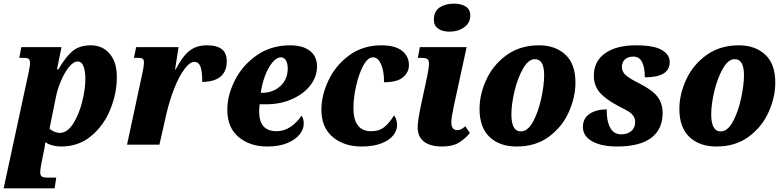

<svg xmlns="http://www.w3.org/2000/svg" viewBox="-57 -795 4309 1055"><path d="M101 -400Q102 -407 105 -422.5Q108 -438 108 -448Q108 -465 101 -471Q94 -477 72 -477H49L60 -536H281L256 -414H264Q304 -483 342 -514.5Q380 -546 442 -546Q506 -546 545.5 -500Q585 -454 585 -371Q585 -283 549.5 -194.5Q514 -106 444.5 -48Q375 10 279 10Q229 10 192 -13Q191 -9 189.5 4.5Q188 18 184 35L170 105Q164 137 164 151Q164 169 173 175Q182 181 208 181H252L243 240H-37ZM412 -361Q412 -403 402 -430Q392 -457 370 -457Q346 -457 321 -425.5Q296 -394 277 -348Q258 -302 250 -261L215 -88Q224 -79 240 -72Q256 -65 272 -65Q312 -65 344 -114Q376 -163 394 -233.5Q412 -304 412 -361Z M725 -391Q726 -396 730 -416.5Q734 -437 734 -454Q734 -465 728 -471Q722 -477 706 -477H679L691 -536H924L905 -413H908Q945 -485 983.5 -515.5Q1022 -546 1079 -546Q1135 -546 1162 -524.5Q1189 -503 1189 -459Q1189 -402 1154 -373.5Q1119 -345 1054 -345Q1055 -399 1045 -427Q1035 -455 1012 -455Q986 -455 956.5 -415.5Q927 -376 901 -310.5Q875 -245 857 -168L819 0H641Z M1192 -192Q1192 -271 1233.5 -353.5Q1275 -436 1353.5 -491Q1432 -546 1537 -546Q1607 -546 1646 -515.5Q1685 -485 1685 -429Q1685 -374 1648.5 -326.5Q1612 -279 1548 -250.5Q1484 -222 1406 -222H1370Q1367 -204 1367 -182Q1367 -74 1463 -74Q1505 -74 1541 -99Q1577 -124 1599 -159Q1612 -146 1612 -115Q1612 -85 1589.5 -56.5Q1567 -28 1522 -9Q1477 10 1412 10Q1316 10 1254 -42Q1192 -94 1192 -192ZM1383 -285Q1443 -285 1483.5 -322Q1524 -359 1524 -419Q1524 -447 1514 -463.5Q1504 -480 1487 -480Q1463 -480 1439.5 -451.5Q1416 -423 1399 -377.5Q1382 -332 1376 -285Z M1709 -192Q1709 -271 1748 -353.5Q1787 -436 1862 -491Q1937 -546 2038 -546Q2114 -546 2152 -516Q2190 -486 2190 -437Q2190 -398 2157.5 -370.5Q2125 -343 2053 -343Q2054 -401 2037.5 -440.5Q2021 -480 1992 -480Q1964 -480 1939.5 -435Q1915 -390 1900 -324Q1885 -258 1885 -200Q1885 -138 1909.5 -106Q1934 -74 1982 -74Q2027 -74 2055.5 -97.5Q2084 -121 2108 -161Q2115 -153 2120 -139Q2125 -125 2125 -108Q2125 -78 2103.5 -51Q2082 -24 2038 -7Q1994 10 1930 10Q1833 10 1771 -42.5Q1709 -95 1709 -192Z M2327 -686Q2327 -733 2358.5 -754Q2390 -775 2438 -775Q2476 -775 2501.5 -759.5Q2527 -744 2527 -710Q2527 -669 2493.5 -645Q2460 -621 2413 -621Q2375 -621 2351 -637.5Q2327 -654 2327 -686ZM2238 -95Q2238 -134 2259 -230L2290 -374Q2300 -422 2300 -446Q2300 -464 2291.5 -470.5Q2283 -477 2259 -477H2239L2250 -536H2507L2436 -209Q2430 -180 2426.5 -158.5Q2423 -137 2423 -120Q2423 -101 2431.5 -90.5Q2440 -80 2455 -80Q2468 -80 2476.5 -84.5Q2485 -89 2500 -101L2525 -64Q2495 -29 2461.5 -9.5Q2428 10 2371 10Q2307 10 2272.5 -17Q2238 -44 2238 -95Z M2578 -196Q2578 -277 2615.5 -358Q2653 -439 2727 -492.5Q2801 -546 2905 -546Q2994 -546 3049.5 -495Q3105 -444 3105 -341Q3105 -262 3069 -180.5Q3033 -99 2960 -44.5Q2887 10 2782 10Q2688 10 2633 -42.5Q2578 -95 2578 -196ZM2933 -382Q2933 -470 2882 -470Q2847 -470 2817.5 -419Q2788 -368 2770.5 -295.5Q2753 -223 2753 -166Q2753 -73 2805 -73Q2843 -73 2872 -126.5Q2901 -180 2917 -254Q2933 -328 2933 -382Z M3146 -97Q3146 -145 3183 -169.5Q3220 -194 3277 -194Q3275 -135 3294.5 -96Q3314 -57 3356 -57Q3391 -57 3412 -75Q3433 -93 3433 -124Q3433 -145 3422.5 -159Q3412 -173 3396.5 -182.5Q3381 -192 3338 -214Q3270 -250 3238 -287.5Q3206 -325 3206 -379Q3206 -458 3267.5 -502Q3329 -546 3438 -546Q3536 -546 3579.5 -520.5Q3623 -495 3623 -454Q3623 -370 3486 -370Q3487 -418 3472.5 -451Q3458 -484 3423 -484Q3393 -484 3376.5 -468Q3360 -452 3360 -428Q3360 -400 3382.5 -381Q3405 -362 3455 -337Q3527 -301 3555.5 -264Q3584 -227 3584 -174Q3584 -85 3521.5 -37.5Q3459 10 3333 10Q3248 10 3197 -18.5Q3146 -47 3146 -97Z M3676 -196Q3676 -277 3713.5 -358Q3751 -439 3825 -492.5Q3899 -546 4003 -546Q4092 -546 4147.5 -495Q4203 -444 4203 -341Q4203 -262 4167 -180.5Q4131 -99 4058 -44.5Q3985 10 3880 10Q3786 10 3731 -42.5Q3676 -95 3676 -196ZM4031 -382Q4031 -470 3980 -470Q3945 -470 3915.5 -419Q3886 -368 3868.5 -295.5Q3851 -223 3851 -166Q3851 -73 3903 -73Q3941 -73 3970 -126.5Q3999 -180 4015 -254Q4031 -328 4031 -382Z"/></svg>

Font: Noto Serif NarrowBlack
Style: Italic
Weight: 900
Width: 4
Italic angle: -12°
Designer: Monotype Design Team
Foundry: Monotype Imaging Inc.
Version: Version 1.001